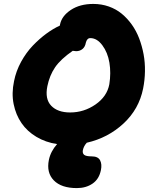

<svg xmlns="http://www.w3.org/2000/svg" viewBox="-20 -731 788 982"><path d="M373 231Q293.5 231 255.1 191.4Q216.8 151.9 230 86.9Q238.8 43.5 272 5.9Q213.4 -2.9 166.3 -31Q119.1 -59.1 90.1 -101.3Q61 -143.6 49.8 -198.5Q38.6 -253.4 51.8 -315.9Q62 -367.7 88.1 -415.3Q114.3 -462.9 148.4 -498.3Q182.6 -533.7 217.3 -559.1Q252 -584.5 286.1 -600.1L287.1 -606Q295.9 -649.4 342.3 -680.2Q388.7 -710.9 457 -710.9Q499 -710.9 536.4 -697.8Q573.7 -684.6 602.5 -660.9Q631.3 -637.2 654.3 -605Q677.2 -572.8 691.9 -534.2Q706.5 -495.6 714.4 -453.4Q722.2 -411.1 721.4 -366.2Q720.7 -321.3 711.9 -277.8Q690.9 -172.9 611.8 -99.4Q532.7 -25.9 423.8 -1Q408.2 16.1 403.8 37.1Q400.9 53.2 410.6 61Q420.4 68.8 449.2 68.8Q481.4 68.8 491.9 88.9Q502.4 108.9 496.1 139.2Q486.8 185.1 453.4 208Q419.9 231 373 231ZM222.2 -290Q209 -224.6 241.9 -190.2Q274.9 -155.8 338.9 -155.8Q409.2 -155.8 468.3 -196.5Q527.3 -237.3 539.1 -299.8Q548.3 -357.9 539.6 -410.4Q530.8 -462.9 503.4 -499.5Q476.1 -536.1 441.9 -536.1Q424.8 -536.1 418.9 -512.2Q415.5 -491.7 402.1 -480.5Q388.7 -469.2 369.1 -469.2Q363.8 -469.2 352.1 -471.2Q290 -428.2 261.7 -386.7Q233.4 -345.2 222.2 -290Z"/></svg>

Font: Shantell Sans Normal
Style: Italic
Weight: 800
Italic angle: -11.31°
Designer: Stephen Nixon, Anya Danilova, Shantell Martin
Foundry: Arrow Type
Version: Version 1.006;[559af2be0]